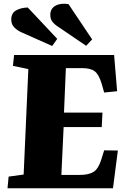

<svg xmlns="http://www.w3.org/2000/svg" viewBox="-20 -1003 682 1023"><path d="M131 -635 49 -652 55 -710H588L604 -517L535 -510L522 -556Q507 -606 485 -623Q463 -640 418 -640H331L321 -403H526L522 -326H319L307 -71H405Q452 -71 478 -87Q504 -103 519 -151L535 -202L608 -201L582 0H20L26 -62L106 -73ZM283 -865Q273 -871 260.5 -885.5Q248 -900 248 -924Q248 -957 275.5 -972.5Q303 -988 345 -981L471 -793L439 -759ZM94 -831Q75 -839 57.5 -855.5Q40 -872 40 -899Q40 -933 65.5 -947.5Q91 -962 128 -963L285 -796L258 -758Z"/></svg>

Font: Literata 36pt ExtraBold
Style: Italic
Weight: 800
Italic angle: -2°
Designer: Latin by Veronika Burian and Jose Scaglione. Greek by Irene Vlachou. Cyrillic by Vera Evstafieva
Foundry: TypeTogether
Version: Version 3.002